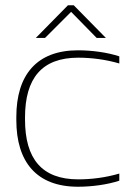

<svg xmlns="http://www.w3.org/2000/svg" viewBox="-20 -700 509 729"><path d="M42 -256V-244C42 -85 119 9 276 9C329 9 388 1 433 -14V-41C382 -26 328 -19 277 -19C139 -19 75 -97 75 -246V-254C75 -403 139 -481 277 -481C327 -481 382 -474 433 -459V-486C388 -501 329 -509 276 -509C119 -509 42 -415 42 -256ZM116 -556H151L250 -655L347 -556H382L260 -680H238Z"/></svg>

Font: LT Wave Alt Thin
Style: Regular
Weight: 100
Designer: Daniel Lyons
Version: Version 2.5 (Glyphs App)